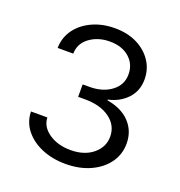

<svg xmlns="http://www.w3.org/2000/svg" viewBox="-106 -639 691 737"><g transform="rotate(20 239.5 -270.5)"><path d="M239.7 6.8Q186 6.8 142.6 -11.5Q99.1 -29.8 73.5 -62.3Q47.9 -94.7 46.9 -137.2H113.8Q115.2 -99.1 151.4 -74.5Q187.5 -49.8 239.7 -49.8Q295.9 -49.8 330.8 -78.6Q365.7 -107.4 365.7 -149.9Q365.7 -195.8 327.4 -223.9Q289.1 -252 225.6 -252H197.8V-302.7H225.6Q279.3 -302.7 314.7 -329.1Q350.1 -355.5 350.1 -398.9Q350.1 -440.4 320.1 -466.8Q290 -493.2 240.7 -493.2Q192.4 -493.2 158.2 -468Q124 -442.9 123.5 -401.4H59.6Q60.5 -444.8 84.7 -477.8Q108.9 -510.7 149.9 -529.3Q190.9 -547.9 241.2 -547.9Q293.5 -547.9 332.3 -528.3Q371.1 -508.8 392.8 -475.8Q414.6 -442.9 414.6 -401.9Q414.6 -354.5 384.8 -322.8Q355 -291 308.1 -280.8V-277.8Q368.7 -267.6 401.4 -232.4Q434.1 -197.3 434.1 -146.5Q434.1 -102.5 409.2 -67.9Q384.3 -33.2 340.3 -13.2Q296.4 6.8 239.7 6.8Z"/></g></svg>

Font: Inter 17pt Light
Style: Regular
Weight: 300
Version: Version 4.001;git-66647c0bb